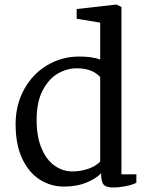

<svg xmlns="http://www.w3.org/2000/svg" viewBox="-20 -813 660 849"><path d="M517 -782V-42H583V-5Q567 4 536.5 10Q506 16 480 16Q449 16 438 3Q427 -10 427 -47Q407 -25 364 -6.5Q321 12 262 12Q205 12 156.5 -18.5Q108 -49 78.5 -111Q49 -173 49 -264Q49 -349 86.5 -417.5Q124 -486 188.5 -524.5Q253 -563 331 -563Q386 -563 423 -550V-713L319 -730V-773L495 -793ZM142 -282Q142 -208 164 -156.5Q186 -105 222 -80Q258 -55 300 -55Q335 -55 368.5 -66Q402 -77 423 -98V-472Q389 -511 319 -511Q277 -511 237 -488.5Q197 -466 169.5 -415Q142 -364 142 -282Z"/></svg>

Font: Martel DemiBold
Style: Regular
Weight: 600
Designer: Dan Reynolds
Foundry: Dan Reynolds
Version: Version 1.001; ttfautohint (v1.1) -l 5 -r 5 -G 72 -x 0 -D la